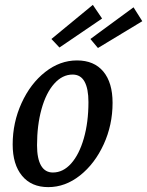

<svg xmlns="http://www.w3.org/2000/svg" viewBox="-20 -757 604 788"><path d="M32 -164Q32 -254 68.5 -334Q105 -414 165.5 -461.5Q226 -509 296 -509Q366 -509 404 -463.5Q442 -418 442 -335Q442 -244 405.5 -164.5Q369 -85 308.5 -37Q248 11 178 11Q109 11 70.5 -35.5Q32 -82 32 -164ZM343 -338Q343 -393 327 -422Q311 -451 278 -451Q236 -451 202.5 -413.5Q169 -376 150.5 -309.5Q132 -243 132 -161Q132 -106 148.5 -77.5Q165 -49 197 -49Q239 -49 272 -86Q305 -123 324 -189Q343 -255 343 -338ZM191 -597 361 -737 399 -681 224 -562ZM351 -597 528 -727 564 -670 382 -560Z"/></svg>

Font: Andada Pro Medium
Style: Italic
Weight: 500
Italic angle: -7°
Designer: Carolina Giovagnoli
Foundry: Huerta Tipografica
Version: Version 3.005; ttfautohint (v1.8.4)